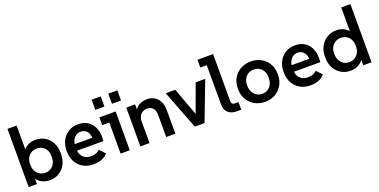

<svg xmlns="http://www.w3.org/2000/svg" viewBox="-18 -1492 4473 2264"><g transform="rotate(-20 2218.0 -360.0)"><path d="M331 10Q271 10 223.5 -19Q176 -48 149 -98L171 -122V0H67V-730H182V-375L159 -402Q186 -446 230.5 -471.5Q275 -497 330 -497Q396 -497 448 -466Q500 -435 530 -379Q560 -323 560 -249V-239Q560 -164 530 -108Q500 -52 448.5 -21Q397 10 331 10ZM312 -91Q349 -91 379.5 -109Q410 -127 427.5 -160.5Q445 -194 445 -239V-249Q445 -295 427.5 -327.5Q410 -360 379.5 -377.5Q349 -395 312 -395Q273 -395 241.5 -377Q210 -359 192.5 -325Q175 -291 175 -243Q175 -196 192.5 -162Q210 -128 241.5 -109.5Q273 -91 312 -91Z M880 10Q807 10 751.5 -21.5Q696 -53 665 -109.5Q634 -166 634 -241V-251Q634 -321 663 -376.5Q692 -432 744.5 -464.5Q797 -497 866 -497Q940 -497 991.5 -461.5Q1043 -426 1067 -361Q1091 -296 1080 -208H717V-290H1019L968 -248Q975 -298 963.5 -332.5Q952 -367 927 -385.5Q902 -404 867 -404Q828 -404 801.5 -384Q775 -364 761.5 -330Q748 -296 748 -251V-231Q748 -190 764 -158Q780 -126 811 -108Q842 -90 886 -90Q923 -90 948.5 -100.5Q974 -111 995 -130L1060 -62Q1031 -26 984.5 -8Q938 10 880 10Z M1221 0V-441L1272 -389H1132V-487H1336V0ZM1326 -587V-714H1440V-587ZM1117 -587V-714H1231V-587Z M1469 0V-487H1580V-353H1549Q1560 -397 1580 -425Q1600 -453 1625.5 -468.5Q1651 -484 1678 -490.5Q1705 -497 1727 -497Q1809 -497 1858.5 -443.5Q1908 -390 1908 -290V0H1793V-271Q1793 -335 1766 -363.5Q1739 -392 1695 -392Q1664 -392 1638.5 -378Q1613 -364 1598.5 -336.5Q1584 -309 1584 -269V0Z M2152 0 1964 -487H2084L2235 -76H2190L2340 -487H2460L2274 0Z M2677 0Q2611 0 2571.5 -36Q2532 -72 2532 -135V-684L2584 -632H2451V-730H2647V-133Q2647 -117 2658 -106.5Q2669 -96 2684 -96H2735V0Z M3033 10Q2962 10 2905 -22Q2848 -54 2815 -110.5Q2782 -167 2782 -240V-249Q2782 -322 2815 -378Q2848 -434 2905 -465.5Q2962 -497 3033 -497Q3105 -497 3161 -465.5Q3217 -434 3250 -378.5Q3283 -323 3283 -250V-240Q3283 -167 3250 -110.5Q3217 -54 3161 -22Q3105 10 3033 10ZM3033 -91Q3073 -91 3103.5 -110Q3134 -129 3151 -163Q3168 -197 3168 -240V-250Q3168 -293 3151 -325.5Q3134 -358 3103.5 -376.5Q3073 -395 3033 -395Q2994 -395 2963.5 -376.5Q2933 -358 2915.5 -325Q2898 -292 2898 -249V-240Q2898 -197 2915.5 -163Q2933 -129 2963.5 -110Q2994 -91 3033 -91Z M3602 10Q3529 10 3473.5 -21.5Q3418 -53 3387 -109.5Q3356 -166 3356 -241V-251Q3356 -321 3385 -376.5Q3414 -432 3466.5 -464.5Q3519 -497 3588 -497Q3662 -497 3713.5 -461.5Q3765 -426 3789 -361Q3813 -296 3802 -208H3439V-290H3741L3690 -248Q3697 -298 3685.5 -332.5Q3674 -367 3649 -385.5Q3624 -404 3589 -404Q3550 -404 3523.5 -384Q3497 -364 3483.5 -330Q3470 -296 3470 -251V-231Q3470 -190 3486 -158Q3502 -126 3533 -108Q3564 -90 3608 -90Q3645 -90 3670.5 -100.5Q3696 -111 3717 -130L3782 -62Q3753 -26 3706.5 -8Q3660 10 3602 10Z M4106 10Q4040 10 3988 -21Q3936 -52 3906 -108Q3876 -164 3876 -239V-249Q3876 -323 3906.5 -379Q3937 -435 3989.5 -466Q4042 -497 4107 -497Q4163 -497 4207 -471.5Q4251 -446 4278 -402L4255 -375V-730H4370V0H4266V-123L4288 -100Q4260 -48 4213 -19Q4166 10 4106 10ZM4124 -91Q4164 -91 4195 -109.5Q4226 -128 4244 -162Q4262 -196 4262 -243Q4262 -291 4244 -325Q4226 -359 4195 -377Q4164 -395 4124 -395Q4087 -395 4057 -377.5Q4027 -360 4009 -327.5Q3991 -295 3991 -249V-239Q3991 -194 4009 -160.5Q4027 -127 4057 -109Q4087 -91 4124 -91Z"/></g></svg>

Font: SUSE SemiBold
Style: Regular
Weight: 600
Designer: Rene Bieder
Foundry: SUSE
Version: Version 1.000